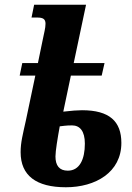

<svg xmlns="http://www.w3.org/2000/svg" viewBox="-20 -780 555 810"><path d="M258 10C383 10 492 -53 492 -177C492 -268 442 -315 326 -315C309 -315 280 -313 247 -309L279 -461H409L421 -514H291L343 -760H124L113 -706H137C161 -706 172 -700 172 -680C172 -661 166 -642 160 -611L140 -514H74L63 -461H129L89 -271C76 -212 67 -179 67 -138C67 -39 133 10 258 10ZM266 -60C230 -60 214 -82 214 -120C214 -143 223 -197 232 -247C244 -248 256 -251 284 -251C317 -251 338 -227 338 -174C338 -108 316 -60 266 -60Z"/></svg>

Font: Noto Serif Condensed Extra
Style: Italic
Weight: 800
Width: 3
Italic angle: -12°
Designer: Monotype Design Team
Foundry: Monotype Imaging Inc.
Version: Version 1.901